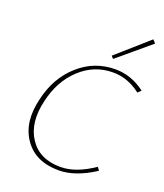

<svg xmlns="http://www.w3.org/2000/svg" viewBox="-162 -1010 957 1121"><g transform="rotate(20 316.5 -449.0)"><path d="M413 -715 399 -730 595 -903 613 -883ZM336 5Q191 5 122 -95Q53 -195 91 -348Q123 -489 220.5 -576Q318 -663 448 -663Q547 -663 633 -598L613 -579Q534 -641 441 -641Q325 -641 237.5 -560Q150 -479 120 -346Q86 -203 147 -110Q208 -17 339 -17Q435 -17 545 -93L559 -73Q439 5 336 5Z"/></g></svg>

Font: EauTestText Extralight
Style: Italic
Weight: 250
Italic angle: -12°
Designer: Christian Thalmann (Catharsis Fonts)
Version: Version 0.001;PS 000.001;hotconv 1.0.88;makeotf.lib2.5.64775